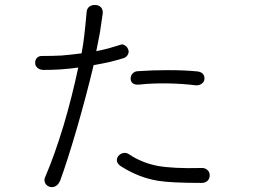

<svg xmlns="http://www.w3.org/2000/svg" viewBox="-20 -787 1040 780"><path d="M152.3 -559.6Q138.7 -560.5 129.9 -551.8Q123 -543.9 123 -533.2Q122.1 -521.5 129.9 -513.7Q138.7 -503.9 155.3 -502.9Q190.4 -502.9 223.6 -504.9Q266.6 -507.8 297.9 -512.7Q272.5 -392.6 238.3 -277.3Q201.2 -155.3 165 -71.3Q157.2 -56.6 163.1 -43.9Q168 -33.2 180.7 -28.3Q193.4 -24.4 205.1 -30.3Q217.8 -37.1 224.6 -53.7Q252 -127.9 291 -260.7Q331.1 -399.4 360.4 -522.5Q394.5 -528.3 425.8 -535.2Q457 -543 485.4 -551.8Q498 -558.6 501 -569.3Q504.9 -578.1 500 -587.9Q496.1 -597.7 487.3 -602.5Q478.5 -608.4 470.7 -605.5Q443.4 -596.7 421.9 -590.8Q396.5 -584 371.1 -579.1Q378.9 -617.2 385.7 -653.3Q391.6 -692.4 397.5 -733.4Q398.4 -749 389.6 -757.8Q380.9 -766.6 367.2 -766.6Q354.5 -767.6 343.8 -760.7Q333 -752.9 332 -738.3Q326.2 -674.8 322.3 -642.6Q318.4 -607.4 311.5 -570.3Q267.6 -564.5 230.5 -561.5Q193.4 -559.6 152.3 -559.6ZM543 -498Q527.3 -498 518.6 -488.3Q510.7 -479.5 510.7 -467.8Q510.7 -456.1 518.6 -449.2Q528.3 -441.4 545.9 -443.4Q598.6 -449.2 660.2 -448.2Q719.7 -447.3 775.4 -440.4Q790 -439.5 799.8 -447.3Q809.6 -454.1 810.5 -465.8Q811.5 -477.5 804.7 -486.3Q795.9 -496.1 779.3 -497.1Q729.5 -502 662.1 -502Q596.7 -502 543 -498ZM502.9 -161.1Q492.2 -168 479.5 -165Q467.8 -162.1 460.9 -153.3Q453.1 -143.6 455.1 -131.8Q458 -119.1 474.6 -109.4Q544.9 -65.4 621.1 -52.7Q672.9 -43.9 799.8 -43.9Q814.5 -43.9 824.2 -53.7Q832 -62.5 832 -75.2Q832 -87.9 823.2 -95.7Q813.5 -105.5 797.9 -104.5Q682.6 -101.6 619.1 -113.3Q554.7 -126 502.9 -161.1Z"/></svg>

Font: GulimChe
Style: Regular
Weight: 400
Monospace: yes
Version: Version 2.21